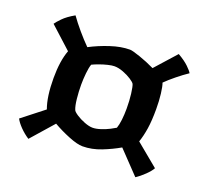

<svg xmlns="http://www.w3.org/2000/svg" viewBox="-94 -657 798 735"><g transform="rotate(20 305.0 -289.0)"><path d="M88 -36Q68 -49 51.5 -66Q35 -83 28 -97L116 -166Q99 -212 99 -288Q99 -358 116 -403L28 -483Q33 -491 49.5 -508Q66 -525 96 -542Q113 -518 135.5 -491.5Q158 -465 180 -443Q216 -462 258.5 -476Q301 -490 337 -490Q347 -490 379 -479Q411 -468 442 -453L518 -538Q546 -522 562 -506.5Q578 -491 582 -483Q561 -469 537 -449.5Q513 -430 497 -414Q502 -401 505.5 -372.5Q509 -344 509 -310Q509 -263 504 -230.5Q499 -198 490 -172L582 -96Q575 -83 557.5 -66Q540 -49 523 -38L437 -128Q406 -110 368 -95Q330 -80 292 -80Q271 -80 235 -94.5Q199 -109 168 -127ZM304 -160Q318 -160 336.5 -166Q355 -172 370.5 -180Q386 -188 392 -192Q397 -206 399.5 -227.5Q402 -249 402 -273Q402 -306 398.5 -333.5Q395 -361 391 -370Q388 -376 373.5 -385.5Q359 -395 339.5 -402.5Q320 -410 303 -410Q293 -410 276.5 -406Q260 -402 243.5 -396Q227 -390 217 -385Q212 -372 209.5 -347Q207 -322 207 -300Q207 -272 210 -243.5Q213 -215 219 -201Q221 -195 236 -185Q251 -175 270.5 -167.5Q290 -160 304 -160Z"/></g></svg>

Font: Texturina ExtraBold
Style: Regular
Weight: 800
Designer: Guillermo Torres Carreño
Foundry: Omnibus-Type
Version: Version 1.002; ttfautohint (v1.8.3)